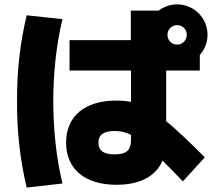

<svg xmlns="http://www.w3.org/2000/svg" viewBox="-20 -806 978 875"><path d="M510.7 36.1C617.7 36.1 690.4 -2.4 720.7 -74.2C747.6 -47.4 778.3 -16.1 813.5 20.5L913.1 -88.9C841.3 -161.6 785.2 -214.8 737.3 -253.9V-484.4H890.6V-555.7C912.6 -580.1 925.8 -612.3 925.8 -647.5C925.8 -724.6 863.3 -786.1 787.1 -786.1C755.4 -786.1 726.6 -775.4 703.1 -757.8H576.2V-623H296.9V-484.4H577.1V-341.8C555.7 -345.7 534.2 -347.7 510.7 -347.7C366.2 -347.7 281.2 -276.4 281.2 -156.2C281.2 -35.2 367.2 36.1 510.7 36.1ZM101.6 48.8 264.6 30.3C236.3 -87.9 223.1 -213.9 222.7 -343.8C223.1 -474.6 236.3 -600.6 264.6 -718.8L101.6 -736.3C71.3 -609.4 57.1 -484.4 57.6 -343.8C57.1 -204.1 71.3 -79.1 101.6 48.8ZM428.7 -156.2C428.7 -191.4 452.1 -209 502.9 -209C527.8 -209 550.8 -204.6 577.1 -191.4V-168.9C577.1 -121.1 555.7 -102.5 502.9 -102.5C452.1 -102.5 428.7 -119.1 428.7 -156.2ZM743.2 -647.5C743.2 -671.9 762.7 -691.4 787.1 -691.4C812.5 -691.4 831.1 -671.9 831.1 -647.5C831.1 -626 816.9 -607.9 796.9 -603.5H778.3C757.8 -607.9 743.2 -626 743.2 -647.5Z"/></svg>

Font: Pretendard Black
Style: Regular
Weight: 900
Designer: Base glyphs from Inter by Rasmus Andersson; Hangeul glyphs from Noto Sans CJK(Source Han Sans) by Jang Soo-young and Kan
Foundry: Kil Hyung-jin
Version: Version 1.309;Glyphs 3.2 (3225)